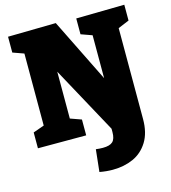

<svg xmlns="http://www.w3.org/2000/svg" viewBox="-135 -819 1045 1172"><g transform="rotate(-15 387.5 -232.5)"><path d="M760 -710V-610L690 -581V-6Q690 80 655 136.5Q620 193 562 219Q504 245 432 245Q392 245 349 237L364 97Q388 100 408 100Q452 100 470.5 82.5Q489 65 489 22V1L259 -421V-125L329 -100V0H24V-100L94 -125V-580L24 -605V-705L327 -710L525 -309V-580L455 -605V-705Z"/></g></svg>

Font: Bitter Pro Black
Style: Regular
Weight: 900
Designer: Sol Matas, and Bitter project Authors
Foundry: Sol Matas
Version: Version 1.010